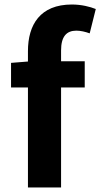

<svg xmlns="http://www.w3.org/2000/svg" viewBox="-20 -832 445 852"><path d="M405 -792C380 -802 342 -812 299 -812C158 -812 104 -722 104 -605V-559L29 -553V-444H104V0H251V-444H356V-560H251V-608C251 -670 275 -696 319 -696C337 -696 359 -691 378 -684Z"/></svg>

Font: Noto Sans CJK KR Bold
Style: Regular
Weight: 700
Designer: Ryoko NISHIZUKA (kana & ideographs); Paul D. Hunt (Latin, Greek & Cyrillic); Wenlong ZHANG (bopomofo); Sandoll Communica
Foundry: Adobe Systems Incorporated
Version: Version 1.004;PS 1.004;hotconv 1.0.82;makeotf.lib2.5.63406